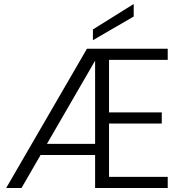

<svg xmlns="http://www.w3.org/2000/svg" viewBox="-20 -945 922 965"><path d="M528 -644V-380H793V-324H528V-56H823V0H458V-166H184L88 0H11L417 -700H823V-644ZM458 -222V-640L216 -222ZM652 -862 447 -743V-797L652 -925Z"/></svg>

Font: Poppins-tnum Light
Style: Regular
Weight: 300
Designer: Ninad Kale (Devanagari), Jonny Pinhorn (Latin)
Foundry: Indian Type Foundry
Version: Version 4.004